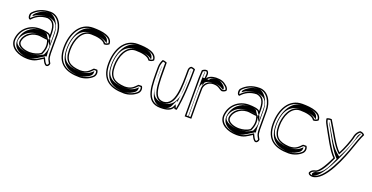

<svg xmlns="http://www.w3.org/2000/svg" viewBox="-27 -1216 3954 2040"><g transform="rotate(20 1949.5 -196.5)"><path d="M26 -133C26 -37 128 11 231 11C313 11 342 -18 394 -50C406 -27 409 -13 431 7C462 27 480 -18 477 -27C461 -60 448 -61 446 -130V-336C446 -442 390 -545 291 -545C206 -545 142 -513 100 -466C81 -447 88 -387 117 -392C152 -434 209 -470 287 -470C360 -456 369 -397 369 -311C354 -334 287 -339 246 -339C125 -339 32 -253 26 -133ZM41 -133C47 -245 133 -324 246 -324C289 -324 348 -315 356 -303L384 -261V-311C384 -396 375 -469 290 -485H288H287C208 -485 148 -449 111 -408C103 -417 104 -448 111 -455V-456C150 -500 210 -530 291 -530C377 -530 431 -439 431 -336V-130C433 -61 449 -49 462 -23C461 -20 460 -18 458 -14C452 -3 448 -1 440 -5C421 -23 420 -32 407 -57L400 -71L386 -63C332 -30 309 -4 231 -4C130 -4 42 -51 41 -133ZM61 -133C61 -40 157 -4 231 -4C289 -4 308 -24 365 -59L411 -87L418 -72C414 -85 412 -103 411 -130V-336C411 -448 341 -530 291 -530C230 -530 173 -506 132 -460C128 -456 124 -447 124 -435C159 -461 213 -485 287 -485H294L301 -484C405 -464 404 -393 404 -311V-202L335 -307C328 -318 287 -324 246 -324C165 -324 67 -255 61 -133ZM68 -137C75 -208 142 -281 261 -278C271 -278 281 -277 291 -276C326 -273 348 -267 358 -267H388L393 -254C415 -198 407 -148 382 -97L381 -95L378 -93C345 -69 291 -51 229 -51C162 -51 68 -76 68 -137ZM88 -137C88 -67 184 -51 229 -51C278 -51 325 -64 357 -88L360 -90L362 -94C387 -146 395 -199 372 -257L368 -267H358C336 -267 312 -274 284 -276C188 -291 97 -227 88 -139V-138ZM103 -137C111 -215 194 -275 282 -261C309 -259 333 -252 358 -252C379 -198 372 -150 348 -100C320 -79 275 -66 229 -66C182 -66 103 -84 103 -137ZM438 -32C440 -29 441 -28 443 -24C441 -28 440 -29 438 -32Z M550 -235C550 -50 665 5 815 5C872 5 930 -21 963 -54C988 -81 983 -119 968 -136C953 -135 944 -137 930 -135C894 -99 871 -68 796 -68C680 -76 628 -112 628 -235C628 -347 677 -466 779 -466C843 -466 921 -454 941 -414C965 -412 987 -423 998 -435C998 -526 873 -541 777 -541C623 -541 550 -398 550 -235ZM565 -235C565 -395 635 -526 777 -526C875 -526 978 -508 983 -441C974 -434 962 -430 950 -429C918 -474 839 -481 779 -481C663 -481 613 -348 613 -235C613 -104 675 -61 795 -53H796C874 -53 904 -88 937 -121C945 -122 950 -121 960 -121C968 -107 968 -82 952 -64C921 -34 868 -10 815 -10C669 -10 565 -60 565 -235ZM585 -235C585 -50 697 -10 815 -10C848 -10 899 -29 931 -60C944 -74 947 -94 944 -111C918 -85 883 -53 796 -53H793H790C647 -63 593 -112 593 -235C593 -340 626 -481 779 -481C841 -481 923 -471 961 -436L963 -438C960 -517 862 -526 777 -526C671 -526 585 -404 585 -235Z M1054 -235C1054 -50 1169 5 1319 5C1376 5 1434 -21 1467 -54C1492 -81 1487 -119 1472 -136C1457 -135 1448 -137 1434 -135C1398 -99 1375 -68 1300 -68C1184 -76 1132 -112 1132 -235C1132 -347 1181 -466 1283 -466C1347 -466 1425 -454 1445 -414C1469 -412 1491 -423 1502 -435C1502 -526 1377 -541 1281 -541C1127 -541 1054 -398 1054 -235ZM1069 -235C1069 -395 1139 -526 1281 -526C1379 -526 1482 -508 1487 -441C1478 -434 1466 -430 1454 -429C1422 -474 1343 -481 1283 -481C1167 -481 1117 -348 1117 -235C1117 -104 1179 -61 1299 -53H1300C1378 -53 1408 -88 1441 -121C1449 -122 1454 -121 1464 -121C1472 -107 1472 -82 1456 -64C1425 -34 1372 -10 1319 -10C1173 -10 1069 -60 1069 -235ZM1089 -235C1089 -50 1201 -10 1319 -10C1352 -10 1403 -29 1435 -60C1448 -74 1451 -94 1448 -111C1422 -85 1387 -53 1300 -53H1297H1294C1151 -63 1097 -112 1097 -235C1097 -340 1130 -481 1283 -481C1345 -481 1427 -471 1465 -436L1467 -438C1464 -517 1366 -526 1281 -526C1175 -526 1089 -404 1089 -235Z M1563 -382C1563 -186 1550 17 1736 17C1806 17 1855 2 1875 -39L1881 -24H1907C1935 -155 1943 -342 1943 -494C1930 -502 1913 -507 1896 -507C1882 -500 1871 -482 1871 -462C1870 -274 1873 -63 1744 -57C1632 -58 1636 -192 1636 -459C1623 -466 1605 -471 1587 -471C1574 -450 1563 -417 1563 -382ZM1578 -382C1578 -410 1587 -438 1596 -456C1606 -455 1614 -452 1621 -449C1621 -195 1614 -43 1744 -42H1745C1894 -49 1885 -282 1886 -462C1886 -475 1893 -487 1900 -492C1910 -491 1920 -488 1928 -485C1928 -338 1920 -164 1895 -39H1891L1876 -76L1862 -46C1846 -14 1805 2 1736 2C1568 2 1578 -179 1578 -382ZM1598 -382C1598 -175 1604 2 1736 2C1790 2 1823 -6 1841 -42L1878 -119L1885 -102C1901 -217 1907 -356 1908 -476C1907 -472 1906 -467 1906 -462C1905 -285 1930 -50 1748 -42H1746H1743C1583 -43 1601 -188 1601 -413L1603 -421C1600 -409 1598 -396 1598 -382Z M2010 12C2036 11 2059 12 2085 12C2085 -103 2082 -220 2085 -332C2091 -376 2128 -413 2181 -413C2243 -413 2249 -387 2286 -374C2304 -374 2320 -381 2333 -393C2341 -414 2323 -435 2309 -447C2270 -481 2241 -489 2183 -489C2136 -487 2094 -468 2085 -442C2085 -454 2086 -467 2088 -480C2092 -502 2082 -522 2069 -530C2046 -533 2025 -521 2014 -510C2014 -480 2010 -452 2010 -425ZM2025 -3V-425C2025 -449 2028 -475 2029 -503C2038 -510 2052 -515 2064 -515C2071 -509 2076 -496 2073 -482C2071 -468 2070 -455 2070 -442V-353L2099 -437C2104 -453 2138 -472 2183 -474C2240 -474 2262 -468 2299 -436C2312 -425 2321 -410 2320 -401C2311 -393 2300 -390 2289 -389C2261 -400 2246 -428 2181 -428C2120 -428 2077 -385 2070 -334V-333V-332C2067 -224 2070 -113 2070 -3ZM2045 -3H2050C2050 -112 2047 -225 2050 -332V-333C2056 -375 2089 -428 2181 -428C2252 -428 2277 -403 2293 -393C2295 -394 2297 -395 2299 -397C2303 -412 2290 -430 2278 -440C2242 -472 2228 -474 2185 -474C2159 -472 2127 -461 2120 -440L2050 -442C2050 -454 2051 -467 2053 -481C2055 -491 2053 -500 2050 -508C2049 -508 2050 -508 2049 -507C2049 -478 2045 -450 2045 -425Z M2391 -133C2391 -37 2493 11 2596 11C2678 11 2707 -18 2759 -50C2771 -27 2774 -13 2796 7C2827 27 2845 -18 2842 -27C2826 -60 2813 -61 2811 -130V-336C2811 -442 2755 -545 2656 -545C2571 -545 2507 -513 2465 -466C2446 -447 2453 -387 2482 -392C2517 -434 2574 -470 2652 -470C2725 -456 2734 -397 2734 -311C2719 -334 2652 -339 2611 -339C2490 -339 2397 -253 2391 -133ZM2406 -133C2412 -245 2498 -324 2611 -324C2654 -324 2713 -315 2721 -303L2749 -261V-311C2749 -396 2740 -469 2655 -485H2653H2652C2573 -485 2513 -449 2476 -408C2468 -417 2469 -448 2476 -455V-456C2515 -500 2575 -530 2656 -530C2742 -530 2796 -439 2796 -336V-130C2798 -61 2814 -49 2827 -23C2826 -20 2825 -18 2823 -14C2817 -3 2813 -1 2805 -5C2786 -23 2785 -32 2772 -57L2765 -71L2751 -63C2697 -30 2674 -4 2596 -4C2495 -4 2407 -51 2406 -133ZM2426 -133C2426 -40 2522 -4 2596 -4C2654 -4 2673 -24 2730 -59L2776 -87L2783 -72C2779 -85 2777 -103 2776 -130V-336C2776 -448 2706 -530 2656 -530C2595 -530 2538 -506 2497 -460C2493 -456 2489 -447 2489 -435C2524 -461 2578 -485 2652 -485H2659L2666 -484C2770 -464 2769 -393 2769 -311V-202L2700 -307C2693 -318 2652 -324 2611 -324C2530 -324 2432 -255 2426 -133ZM2433 -137C2440 -208 2507 -281 2626 -278C2636 -278 2646 -277 2656 -276C2691 -273 2713 -267 2723 -267H2753L2758 -254C2780 -198 2772 -148 2747 -97L2746 -95L2743 -93C2710 -69 2656 -51 2594 -51C2527 -51 2433 -76 2433 -137ZM2453 -137C2453 -67 2549 -51 2594 -51C2643 -51 2690 -64 2722 -88L2725 -90L2727 -94C2752 -146 2760 -199 2737 -257L2733 -267H2723C2701 -267 2677 -274 2649 -276C2553 -291 2462 -227 2453 -139V-138ZM2468 -137C2476 -215 2559 -275 2647 -261C2674 -259 2698 -252 2723 -252C2744 -198 2737 -150 2713 -100C2685 -79 2640 -66 2594 -66C2547 -66 2468 -84 2468 -137ZM2803 -32C2805 -29 2806 -28 2808 -24C2806 -28 2805 -29 2803 -32Z M2915 -235C2915 -50 3030 5 3180 5C3237 5 3295 -21 3328 -54C3353 -81 3348 -119 3333 -136C3318 -135 3309 -137 3295 -135C3259 -99 3236 -68 3161 -68C3045 -76 2993 -112 2993 -235C2993 -347 3042 -466 3144 -466C3208 -466 3286 -454 3306 -414C3330 -412 3352 -423 3363 -435C3363 -526 3238 -541 3142 -541C2988 -541 2915 -398 2915 -235ZM2930 -235C2930 -395 3000 -526 3142 -526C3240 -526 3343 -508 3348 -441C3339 -434 3327 -430 3315 -429C3283 -474 3204 -481 3144 -481C3028 -481 2978 -348 2978 -235C2978 -104 3040 -61 3160 -53H3161C3239 -53 3269 -88 3302 -121C3310 -122 3315 -121 3325 -121C3333 -107 3333 -82 3317 -64C3286 -34 3233 -10 3180 -10C3034 -10 2930 -60 2930 -235ZM2950 -235C2950 -50 3062 -10 3180 -10C3213 -10 3264 -29 3296 -60C3309 -74 3312 -94 3309 -111C3283 -85 3248 -53 3161 -53H3158H3155C3012 -63 2958 -112 2958 -235C2958 -340 2991 -481 3144 -481C3206 -481 3288 -471 3326 -436L3328 -438C3325 -517 3227 -526 3142 -526C3036 -526 2950 -404 2950 -235Z M3434 -484C3435 -462 3443 -441 3456 -418C3514 -315 3585 -173 3646 -113C3623 -65 3555 78 3505 78C3483 84 3463 97 3454 120C3454 141 3476 152 3500 152C3646 152 3767 -174 3808 -295C3825 -344 3847 -409 3870 -453C3861 -467 3840 -478 3817 -478C3795 -464 3777 -439 3769 -411C3759 -354 3713 -241 3686 -192C3629 -242 3565 -373 3489 -494C3469 -496 3450 -493 3434 -484ZM3450 -475C3460 -479 3470 -480 3480 -480C3554 -361 3615 -234 3676 -181L3690 -168L3699 -185C3727 -236 3773 -347 3784 -408C3791 -431 3805 -451 3821 -463C3835 -462 3846 -456 3852 -451C3830 -406 3810 -346 3794 -300C3752 -175 3629 137 3500 137C3480 137 3470 129 3469 123C3477 107 3490 98 3507 93C3574 89 3639 -63 3660 -107L3664 -116L3657 -124C3599 -181 3527 -322 3469 -425C3459 -443 3452 -460 3450 -475ZM3473 -462C3476 -449 3482 -436 3490 -422C3548 -319 3620 -176 3678 -119L3683 -115L3680 -110C3660 -68 3611 79 3520 92C3510 95 3496 103 3489 121C3490 133 3499 137 3500 137C3593 135 3729 -167 3773 -297C3790 -345 3811 -407 3834 -452L3830 -456C3819 -444 3809 -428 3804 -410C3793 -351 3748 -239 3720 -189L3698 -148L3655 -185C3598 -235 3542 -349 3473 -462Z"/></g></svg>

Font: Snowfall
Style: Eco
Weight: 400
Designer: Jasper
Foundry: Cannot Into Space Fonts
Version: Version 0.9